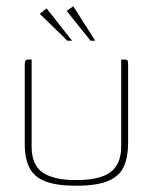

<svg xmlns="http://www.w3.org/2000/svg" viewBox="-20 -589 488 613"><path d="M81 -399V-121Q81 -62 116.5 -38Q152 -14 222 -14Q299 -14 333 -39.5Q367 -65 367 -122V-399Q368 -399 369.5 -399Q371 -399 372 -399Q373 -399 374.5 -399Q376 -399 377 -399Q383 -399 385.5 -397.5Q388 -396 388.5 -392.5Q389 -389 389 -382V-132Q389 -88 375.5 -57.5Q362 -27 326 -11.5Q290 4 222 4Q162 4 126 -9.5Q90 -23 74.5 -52.5Q59 -82 59 -131V-382Q59 -392 61.5 -395.5Q64 -399 71 -399Q74 -399 76 -399Q78 -399 81 -399ZM195 -459 107 -545 129 -562 210 -459ZM269 -459 193 -554 214 -569 284 -459Z"/></svg>

Font: Genos Thin
Style: Regular
Weight: 100
Designer: Robert E. Leuschke
Foundry: Robert E. Leuschke
Version: Version 1.010